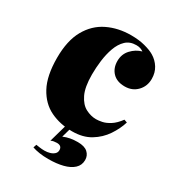

<svg xmlns="http://www.w3.org/2000/svg" viewBox="-174 -638 851 931"><g transform="rotate(30 251.5 -172.5)"><path d="M287 -533Q331 -533 365 -524Q399 -515 419 -503Q446 -487 462.5 -460.5Q479 -434 479 -399Q479 -358 452 -330Q425 -302 383 -302Q339 -302 315 -327Q291 -352 291 -392Q291 -430 315.5 -456.5Q340 -483 373 -492Q366 -497 356.5 -500.5Q347 -504 333 -504Q297 -504 274.5 -482.5Q252 -461 239.5 -426Q227 -391 222 -351Q217 -311 217 -273Q217 -203 236 -164Q255 -125 284 -110Q313 -95 342 -95Q356 -95 375.5 -99Q395 -103 418 -117.5Q441 -132 463 -162L480 -156Q468 -116 441.5 -76.5Q415 -37 373 -11.5Q331 14 271 14Q204 14 149.5 -12Q95 -38 62.5 -98Q30 -158 30 -259Q30 -355 64 -415.5Q98 -476 156.5 -504.5Q215 -533 287 -533ZM260 0 243 60Q261 52 280.5 48.5Q300 45 322 45Q360 45 378 61.5Q396 78 396 103Q396 132 375.5 151Q355 170 319.5 179Q284 188 238 188Q211 188 188 184.5Q165 181 148 175L154 157Q161 158 174 160Q187 162 202 162Q217 162 231 158Q245 154 254.5 145.5Q264 137 264 124Q264 99 236 99Q228 99 219 100.5Q210 102 203 106L233 0Z"/></g></svg>

Font: Playfair Display Black
Style: Regular
Weight: 900
Designer: Claus Eggers Sørensen
Foundry: Claus Eggers Sørensen
Version: Version 1.203